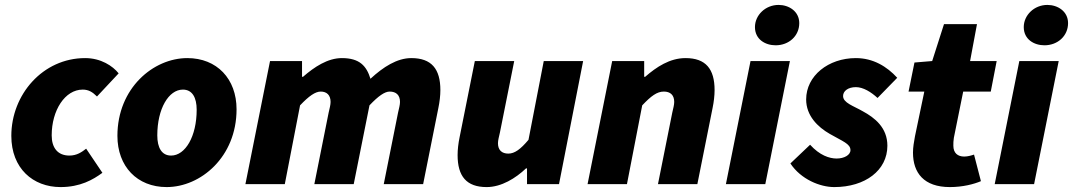

<svg xmlns="http://www.w3.org/2000/svg" viewBox="-20 -748 4359 780"><path d="M226 12C306 12 358 -18 396 -46L330 -144C312 -130 292 -116 262 -116C214 -116 190 -148 190 -198C190 -300 244 -384 316 -384C340 -384 356 -374 374 -356L462 -450C438 -480 390 -512 326 -512C154 -512 26 -364 26 -196C26 -64 114 12 226 12Z M657 12C795 12 941 -110 941 -304C941 -428 861 -512 741 -512C603 -512 457 -390 457 -196C457 -72 537 12 657 12ZM675 -116C637 -116 619 -148 619 -198C619 -306 665 -384 723 -384C761 -384 779 -352 779 -302C779 -194 733 -116 675 -116Z M977 0H1137L1199 -320C1235 -358 1261 -376 1283 -376C1307 -376 1323 -362 1323 -334C1323 -322 1319 -308 1315 -290L1257 0H1417L1481 -320C1517 -358 1543 -376 1563 -376C1589 -376 1605 -362 1605 -334C1605 -322 1601 -308 1597 -290L1539 0H1699L1761 -310C1766 -334 1769 -360 1769 -382C1769 -468 1733 -512 1651 -512C1593 -512 1537 -476 1485 -428C1469 -480 1441 -512 1369 -512C1311 -512 1257 -476 1211 -436H1207V-500H1077Z M1957 12C2017 12 2075 -24 2117 -64H2121V0H2251L2349 -500H2189L2127 -180C2095 -142 2071 -124 2045 -124C2019 -124 2003 -138 2003 -166C2003 -178 2007 -192 2011 -210L2069 -500H1909L1847 -190C1842 -166 1839 -140 1839 -118C1839 -32 1875 12 1957 12Z M2367 0H2527L2589 -320C2625 -358 2649 -376 2677 -376C2703 -376 2719 -362 2719 -334C2719 -322 2715 -308 2711 -290L2653 0H2813L2875 -310C2880 -334 2883 -360 2883 -382C2883 -468 2847 -512 2765 -512C2701 -512 2647 -476 2601 -436H2597V-500H2467Z M2929 0H3089L3189 -500H3029ZM3131 -564C3185 -564 3227 -602 3227 -654C3227 -702 3185 -728 3143 -728C3089 -728 3047 -686 3047 -638C3047 -588 3089 -564 3131 -564Z M3369 12C3495 12 3585 -56 3585 -156C3585 -230 3533 -270 3485 -296C3447 -318 3405 -330 3405 -358C3405 -378 3425 -394 3457 -394C3487 -394 3519 -374 3545 -350L3625 -432C3583 -478 3527 -512 3457 -512C3345 -512 3255 -440 3255 -344C3255 -278 3302 -232 3351 -204C3403 -174 3435 -164 3435 -138C3435 -118 3409 -104 3379 -104C3349 -104 3310 -117 3271 -160L3191 -84C3234 -19 3312 12 3369 12Z M3839 12C3891 12 3937 0 3965 -12L3937 -120C3925 -116 3911 -112 3897 -112C3871 -112 3853 -126 3853 -156C3853 -166 3853 -176 3855 -188L3893 -376H4005L4029 -500H3921L3949 -650H3815L3767 -500L3695 -494L3671 -376H3735L3697 -194C3693 -172 3689 -150 3689 -128C3689 -46 3733 12 3839 12Z M4021 0H4181L4281 -500H4121ZM4223 -564C4277 -564 4319 -602 4319 -654C4319 -702 4277 -728 4235 -728C4181 -728 4139 -686 4139 -638C4139 -588 4181 -564 4223 -564Z"/></svg>

Font: Source Sans Pro Black
Style: Italic
Weight: 900
Italic angle: -11°
Designer: Paul D. Hunt
Foundry: Adobe Systems Incorporated
Version: Version 3.006;hotconv 1.0.111;makeotfexe 2.5.65597